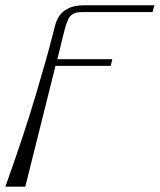

<svg xmlns="http://www.w3.org/2000/svg" viewBox="-26 -450 599 720"><path d="M-5.9 250Q64 55.2 107.9 -93Q151.9 -241.2 167 -302Q182.1 -362.8 187 -374Q212.9 -430.2 288.1 -430.2H553.2L545.9 -404.8H291Q268.1 -404.8 261 -402.8Q253.9 -400.9 248 -397.5Q242.2 -394 238 -390.1Q233.9 -386.2 230 -377.2Q226.1 -368.2 223.1 -360.6Q220.2 -353 216.1 -337.4Q211.9 -321.8 209 -309.3Q206.1 -296.9 200 -272.5Q193.8 -248 189 -228H395L389.2 -203.1H182.1L68.8 250Z"/></svg>

Font: CMU Classical Serif
Style: Italic
Weight: 500
Italic angle: -14.04°
Version: Version 0.7.0